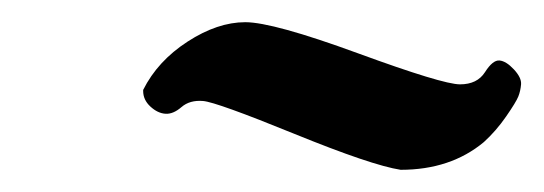

<svg xmlns="http://www.w3.org/2000/svg" viewBox="-20 -248 490 173"><path d="M416 -120Q386 -95 341 -95Q315 -99 245 -127.5Q175 -156 163 -157Q151 -158 143.5 -151.5Q136 -145 129 -145.5Q122 -146 115.5 -152Q109 -158 109 -166V-167Q122 -193 149 -210.5Q176 -228 201 -228Q226 -228 302.5 -200Q379 -172 394.5 -172Q410 -172 417 -183Q424 -194 430 -193.5Q436 -193 443 -185.5Q450 -178 449.5 -172Q449 -166 447 -161Q445 -156 436 -143Q427 -130 416 -120Z"/></svg>

Font: Mrs Sheppards
Style: Regular
Weight: 400
Version: Version 1.000